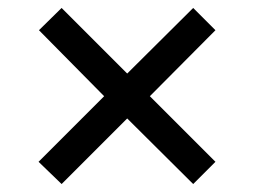

<svg xmlns="http://www.w3.org/2000/svg" viewBox="-20 -599 640 483"><path d="M135 -136 77 -192 242 -357 78 -523 135 -579 300 -414 466 -579 522 -523 357 -357 522 -192 466 -136 300 -301Z"/></svg>

Font: SUSE Thin Medium
Style: Regular
Weight: 500
Version: Version 1.000